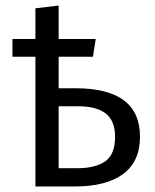

<svg xmlns="http://www.w3.org/2000/svg" viewBox="-20 -674 561 694"><path d="M253 -355Q486 -355 486 -180Q486 -90 425 -45Q364 0 251 0H108V-469H25V-533H108V-644L192 -654V-533H326L316 -469H192V-355ZM260 -66Q325 -66 360.5 -91Q396 -116 396 -180Q396 -237 362.5 -263.5Q329 -290 261 -290H192V-66Z"/></svg>

Font: FiraGO Book
Style: Regular
Weight: 350
Designer: bBox Type
Foundry: bBox Type GmbH
Version: Version 1.001;PS 001.001;hotconv 1.0.88;makeotf.lib2.5.64775